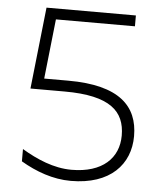

<svg xmlns="http://www.w3.org/2000/svg" viewBox="-51 -745 661 794"><g transform="rotate(5 279.0 -347.5)"><path d="M272 5C436 5 517 -85 517 -202C517 -326 439 -407 226 -407H126L153 -655H481V-700H110L73 -361H215C405 -361 466 -300 466 -200C466 -107 400 -41 271 -41C197 -41 126 -72 64 -109V-58C127 -21 198 5 272 5Z"/></g></svg>

Font: Chess Sans Light
Style: Regular
Weight: 300
Designer: Wolf Bōese
Foundry: Wolf Bōese
Version: Version 7.223;Glyphs 3.3 (3306)